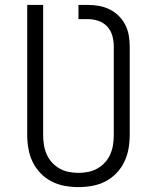

<svg xmlns="http://www.w3.org/2000/svg" viewBox="-20 -755 640 783"><path d="M300 8Q272 8 244 3Q216 -2 190.5 -15Q165 -28 145 -49Q125 -70 113 -95Q101 -120 96 -148Q91 -176 91 -205V-735H156V-205Q156 -185 159 -165Q162 -145 170 -126.5Q178 -108 191.5 -93Q205 -78 222.5 -68Q240 -58 260 -54Q280 -50 300 -50Q320 -50 340 -54Q360 -58 377.5 -68Q395 -78 408.5 -93Q422 -108 430 -126.5Q438 -145 441 -165Q444 -185 444 -205V-566Q444 -588 438 -609.5Q432 -631 417 -647Q402 -663 381 -670Q360 -677 338 -677H300V-735H338Q361 -735 383.5 -731Q406 -727 426.5 -717Q447 -707 463.5 -691Q480 -675 490.5 -654.5Q501 -634 505 -611.5Q509 -589 509 -566V-205Q509 -176 504 -148Q499 -120 487 -95Q475 -70 455 -49Q435 -28 409.5 -15Q384 -2 356 3Q328 8 300 8Z"/></svg>

Font: Iosevka Aile Custom Light
Style: Regular
Weight: 300
Designer: Belleve Invis
Foundry: Belleve Invis
Version: Version 17.0.2; ttfautohint (v1.8.3)